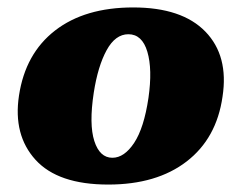

<svg xmlns="http://www.w3.org/2000/svg" viewBox="-20 -487 650 516"><path d="M271 9Q136 9 75.5 -57.5Q15 -124 31 -230Q48 -343 128 -405Q208 -467 338 -467Q469 -467 532 -402Q595 -337 578 -227Q562 -115 481.5 -53Q401 9 271 9ZM282 -63Q314 -63 340.5 -103Q367 -143 379 -224Q390 -301 376 -348Q362 -395 325 -395Q290 -395 266.5 -352Q243 -309 232 -238Q219 -153 233.5 -108Q248 -63 282 -63Z"/></svg>

Font: Vollkorn Black
Style: Italic
Weight: 900
Italic angle: -11°
Designer: Friedrich Althausen
Foundry: Friedrich Althausen
Version: Version 5.000; ttfautohint (v1.8.3)